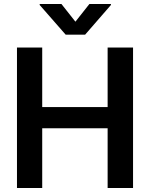

<svg xmlns="http://www.w3.org/2000/svg" viewBox="-20 -946 755 966"><path d="M65.4 -707H192.4V-407.2H521.5V-707H649.4V0H521.5V-300.8H192.4V0H65.4ZM359.4 -836.9 429.7 -925.8H538.1V-920.9L408.2 -771.5H310.5L179.7 -920.9V-925.8H289.1Z"/></svg>

Font: Pretendard Std SemiBold
Style: Regular
Weight: 600
Designer: Base glyphs from Inter by Rasmus Andersson; Hangeul glyphs from Noto Sans CJK(Source Han Sans) by Jang Soo-young and Kan
Foundry: Kil Hyung-jin
Version: Version 1.309